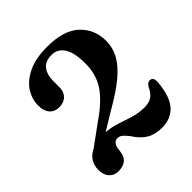

<svg xmlns="http://www.w3.org/2000/svg" viewBox="-196 -856 1013 1013"><g transform="rotate(-45 310.0 -350.0)"><path d="M43 -65Q43 -131.5 105 -162L221 -246.5Q310.5 -307.5 351.2 -367.5Q392 -427.5 392 -509.5Q392 -591.5 367 -630Q342 -668.5 297.5 -668.5Q249.5 -668.5 228 -640Q206.5 -611.5 206.5 -569V-519Q206.5 -484 186.2 -464Q166 -444 131.5 -444Q98 -444 78.2 -466.2Q58.5 -488.5 58.5 -528.5Q58.5 -577.5 86.2 -620Q114 -662.5 170 -689Q226 -715.5 311 -715.5Q434.5 -715.5 494.2 -659.5Q554 -603.5 554 -517.5Q554 -467 530 -422.8Q506 -378.5 452.8 -334Q399.5 -289.5 311.5 -239.5L211 -178.5Q253 -175 291.2 -162Q329.5 -149 368 -137.2Q406.5 -125.5 449.5 -125.5Q484 -125.5 504.8 -140.2Q525.5 -155 539.5 -186Q552.5 -209 572 -207.5Q596 -205 592 -164.5Q582.5 -68.5 543.2 -26.2Q504 16 438.5 16Q387.5 16 352.5 -4.8Q317.5 -25.5 288 -72Q270.5 -94 259 -103Q247.5 -112 231.5 -112Q198.5 -112 194 -57Q190.5 -18.5 169.5 -1.2Q148.5 16 112.5 16Q83 16 63 -5.2Q43 -26.5 43 -65Z"/></g></svg>

Font: Fraunces 9pt Soft SemiBold
Style: Regular
Weight: 600
Version: Version 1.000;[b76b70a41]